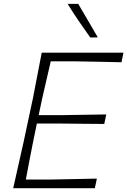

<svg xmlns="http://www.w3.org/2000/svg" viewBox="-20 -990 670 1010"><path d="M49.5 0Q63 -62 75.8 -117.2Q88.5 -172.5 103 -238L153 -472Q166 -540 177 -596.5Q188 -653 199.5 -713H629.5L619 -662.5Q566.5 -663.5 507 -665Q447.5 -666.5 367 -667.5H247Q236 -619 225 -572Q214 -525 201.5 -470L183.5 -384.5H316.5Q387 -385.5 438.8 -386.5Q490.5 -387.5 539 -388L528.5 -338Q477.5 -338 426.2 -338.8Q375 -339.5 305.5 -340H174L154 -243.5Q143 -188.5 134 -141.2Q125 -94 116 -45.5H242Q310.5 -46.5 371.5 -48Q432.5 -49.5 489.5 -50.5L479 0ZM455 -792.5Q424 -836 393.5 -880.5Q363 -925 336 -969.5H391.5Q417.5 -925.5 443.2 -881.5Q469 -837.5 494.5 -793.5Z"/></svg>

Font: Commissioner Loud ExtraLight
Style: Italic
Weight: 200
Italic angle: -12°
Designer: Kostas Bartsokas
Foundry: Kostas Bartsokas
Version: Version 1.000; ttfautohint (v1.8.3)